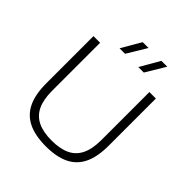

<svg xmlns="http://www.w3.org/2000/svg" viewBox="-250 -1112 1288 1288"><g transform="rotate(45 394.0 -468.0)"><path d="M98 -292V-740H161V-285Q161 -201 186.2 -148.5Q211.5 -96 262.8 -71Q314 -46 394.5 -46Q475 -46 526.5 -71Q578 -96 603.2 -148.5Q628.5 -201 628.5 -285V-740H690V-292Q690 -187.5 658.2 -121.2Q626.5 -55 561.2 -23Q496 9 394.5 9Q293 9 227.5 -23Q162 -55 130 -121.2Q98 -187.5 98 -292ZM279.5 -806 360 -945H415.5L331.5 -806ZM457.5 -806 537.5 -945H593L509.5 -806Z"/></g></svg>

Font: Encode Sans Expanded Light
Style: Regular
Weight: 300
Width: 7
Designer: Multiple Designers
Foundry: Impallari Type
Version: Version 2.000